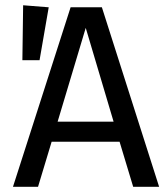

<svg xmlns="http://www.w3.org/2000/svg" viewBox="-20 -717 637 737"><path d="M167 -689 131.8 -485.8H65.9L68.8 -696.8ZM491.2 0 439 -172.9H178.2L126 0H29.8L251 -689H371.1L590.8 0ZM201.2 -250H416L309.1 -609.9Z"/></svg>

Font: FiraGO
Style: Regular
Weight: 400
Designer: bBox Type
Foundry: bBox Type GmbH
Version: Version 1.001;PS 001.001;hotconv 1.0.88;makeotf.lib2.5.64775